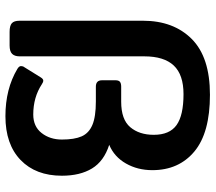

<svg xmlns="http://www.w3.org/2000/svg" viewBox="-62 -698 775 690"><g transform="rotate(90 325.0 -352.5)"><path d="M227 -28Q217 -34 217 -41Q217 -48 221 -53L257 -111Q263 -121 269 -121Q275 -121 282 -116Q329 -85 391 -85Q434 -85 457.5 -115Q481 -145 481 -188Q481 -233 469.5 -259Q458 -285 428.5 -297.5Q399 -310 344 -310H291Q268 -310 268 -332V-381Q268 -392 273.5 -396.5Q279 -401 291 -401H345Q409 -401 436.5 -433.5Q464 -466 464 -518Q464 -575 429 -600Q394 -625 318 -625Q248 -625 215 -590Q182 -555 182 -484V-36Q182 -18 173 -9Q164 0 143 0H94Q72 0 63 -8Q54 -16 54 -36V-479Q54 -589 119.5 -654.5Q185 -720 320 -720Q457 -720 524 -664Q591 -608 591 -513Q591 -460 567 -418Q543 -376 500 -358Q559 -339 585 -296Q611 -253 611 -188Q611 -94 554.5 -39.5Q498 15 397 15Q299 15 227 -28Z"/></g></svg>

Font: Mitr
Style: Regular
Weight: 400
Designer: Thanarat Vachiruckul
Foundry: Cadson Demak
Version: Version 1.003